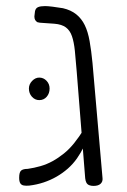

<svg xmlns="http://www.w3.org/2000/svg" viewBox="-20 -602 417 631"><path d="M287 9Q279 9 273 6.5Q267 4 264 -1.5Q261 -7 260 -16L232 -368Q229 -407 226 -435.5Q223 -464 216.5 -483Q210 -502 196.5 -512Q183 -522 159 -524Q137 -526 123 -526.5Q109 -527 103 -529Q98 -532 95.5 -536.5Q93 -541 93 -548L95 -565Q97 -575 105 -578.5Q113 -582 128 -582Q137 -582 153 -580Q169 -578 187 -575Q213 -569 230.5 -555Q248 -541 258.5 -519.5Q269 -498 274.5 -467Q280 -436 284 -395L317 -16Q318 -5 310.5 2Q303 9 287 9ZM76 8Q65 9 57.5 7.5Q50 6 46.5 0Q43 -6 43 -18Q43 -36 49.5 -41.5Q56 -47 71 -47Q92 -50 113 -56Q134 -62 153 -72.5Q172 -83 190 -97.5Q208 -112 224 -132Q240 -152 255 -176L256 -121Q246 -100 233 -81.5Q220 -63 203 -48Q186 -33 166 -21.5Q146 -10 123.5 -2.5Q101 5 76 8ZM109 -273Q95 -273 85 -284Q75 -295 75 -311Q75 -325 85.5 -336Q96 -347 109 -347Q123 -347 133 -336.5Q143 -326 143 -311Q143 -295 133.5 -284Q124 -273 109 -273Z"/></svg>

Font: Fredoka SemiCondensed Light
Style: Regular
Weight: 300
Width: 4
Designer: Ben Nathan
Foundry: Milena B. Brandão, Ben Nathan
Version: Version 2.001